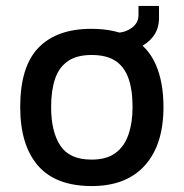

<svg xmlns="http://www.w3.org/2000/svg" viewBox="-20 -611 618 646"><path d="M289 15Q167 15 107.5 -54Q48 -123 48 -251Q48 -387 109.5 -450.5Q171 -514 287 -514Q370 -514 424 -483.5Q478 -453 504 -394Q530 -335 530 -251Q530 -124 467.5 -54.5Q405 15 289 15ZM288 -74Q339 -74 369 -96.5Q399 -119 412.5 -159Q426 -199 426 -251Q426 -309 412 -348Q398 -387 368 -406.5Q338 -426 288 -426Q238 -426 208 -405Q178 -384 165 -345Q152 -306 152 -251Q152 -168 183 -121Q214 -74 288 -74ZM374 -436 372 -501Q401 -501 423.5 -517.5Q446 -534 446 -560V-591H515V-551Q515 -514 495.5 -488.5Q476 -463 444.5 -450Q413 -437 374 -436Z"/></svg>

Font: Maven Pro Medium
Style: Regular
Weight: 500
Designer: Joe Prince
Foundry: Joe Prince
Version: Version 2.103